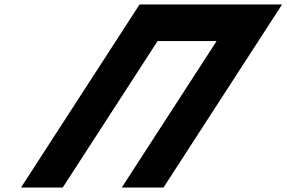

<svg xmlns="http://www.w3.org/2000/svg" viewBox="-20 -845 1291 865"><path d="M690 -660H956L528.5 0H716.5L1250.9 -825H1062.9H796.9H608.9L74.5 0H262.5Z"/></svg>

Font: Hussar
Style: BdWodka
Weight: 700
Foundry: Cannot Into Space Fonts
Version: Version 2.00